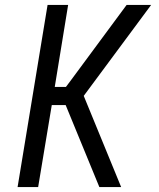

<svg xmlns="http://www.w3.org/2000/svg" viewBox="-20 -755 640 775"><path d="M51 0 172 -735H255L201 -404H246L267 -432L491 -735H590L318 -368L469 0H381L245 -331H189L134 0Z"/></svg>

Font: Iosevka Aile
Style: Italic
Weight: 400
Italic angle: -9°
Designer: Belleve Invis
Foundry: Belleve Invis
Version: Version 28.0.1; ttfautohint (v1.8.4)